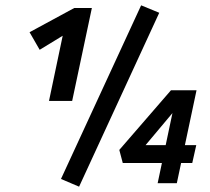

<svg xmlns="http://www.w3.org/2000/svg" viewBox="-20 -688 790 721"><path d="M164 -309 222 -585 288 -598 129 -501 91 -567 259 -658H325L251 -309ZM277 13 209 -16 510 -668 578 -640ZM428 -125 622 -349H718L644 0H572L641 -327H681L509 -122L470 -143H717L702 -76H441Z"/></svg>

Font: Ysabeau Office
Style: Bold Italic
Weight: 700
Italic angle: -12°
Designer: Christian Thalmann (Catharsis Fonts)
Version: Version 2.001;gftools[0.9.30]; featfreeze: tnum,lnum,ss02